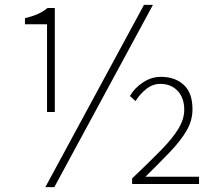

<svg xmlns="http://www.w3.org/2000/svg" viewBox="-20 -759 898 792"><path d="M174 -297V-659H83V-684Q113 -691 135.5 -701Q158 -711 176 -726H206V-297ZM167 13 574 -739H611L204 13ZM525 0V-23Q600 -94 647.5 -143Q695 -192 717.5 -230.5Q740 -269 740 -306Q740 -355 713 -384Q686 -413 641 -413Q610 -413 583.5 -392Q557 -371 539 -342L516 -363Q534 -395 569 -418.5Q604 -442 644 -442Q702 -442 738 -409Q774 -376 774 -308Q774 -262 749.5 -220Q725 -178 681.5 -132.5Q638 -87 580 -30H801V0Z"/></svg>

Font: Noto Sans KR Thin
Style: Regular
Weight: 100
Designer: Ryoko NISHIZUKA 西塚涼子 (kana, bopomofo & ideographs); Paul D. Hunt (Latin, Greek & Cyrillic); Sandoll Communications 산돌커뮤니
Foundry: Adobe
Version: Version 2.004-H2;hotconv 1.0.118;makeotfexe 2.5.65603